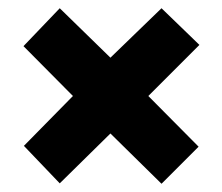

<svg xmlns="http://www.w3.org/2000/svg" viewBox="-20 -586 540 466"><path d="M372 -566 464 -477 340 -353 462 -230 372 -140 248 -262 125 -141 38 -232 157 -353 37 -474 125 -566 248 -446Z"/></svg>

Font: Noto Sans Khmer UI ExtraCondensed Black
Style: Regular
Weight: 900
Width: 2
Designer: Danh Hong and the Monotype Design Team
Foundry: Monotype Imaging Inc.
Version: Version 2.002; ttfautohint (v1.8.4.7-5d5b)